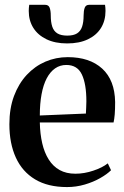

<svg xmlns="http://www.w3.org/2000/svg" viewBox="-20 -766 516 798"><path d="M258.5 11.5Q179 11.5 125.8 -20.5Q72.5 -52.5 45.8 -111.2Q19 -170 19 -249.5Q19 -315.5 38.2 -367Q57.5 -418.5 91.2 -454.8Q125 -491 168.8 -509.8Q212.5 -528.5 261.5 -528.5Q352.5 -528.5 404.8 -480.8Q457 -433 458.5 -342Q458.5 -310.5 456.8 -290.2Q455 -270 452 -257H145.5Q146.5 -209.5 155.5 -170.5Q164.5 -131.5 182.5 -103Q200.5 -74.5 228 -59.2Q255.5 -44 293.5 -44Q330.5 -44 368.2 -56.8Q406 -69.5 428 -87L441.5 -58.5Q425 -42 396.5 -25.8Q368 -9.5 332.2 1Q296.5 11.5 258.5 11.5ZM145.5 -286 337 -294Q338 -307 338.2 -319.5Q338.5 -332 339 -345Q339 -417 320.2 -456.5Q301.5 -496 255.5 -496Q229.5 -496 209 -481.8Q188.5 -467.5 174.2 -440.5Q160 -413.5 152.8 -374.5Q145.5 -335.5 145.5 -286ZM167.5 -746Q182 -746 186.5 -733.5Q191 -721 191 -701.5Q191 -674 197.2 -655.2Q203.5 -636.5 218.5 -627.2Q233.5 -618 259.5 -618Q285.5 -618 300.2 -627.2Q315 -636.5 321.2 -655.2Q327.5 -674 327.5 -701.5Q327.5 -721 332 -733.5Q336.5 -746 350.5 -746H416.5Q417.5 -740 418 -733.5Q418.5 -727 418.5 -720.5Q418.5 -680.5 400 -650.2Q381.5 -620 345.8 -602.8Q310 -585.5 259 -585.5Q209 -585.5 173.2 -602.8Q137.5 -620 118.5 -650.2Q99.5 -680.5 99.5 -720.5Q99.5 -727 100 -733.2Q100.5 -739.5 101.5 -746Z"/></svg>

Font: Merriweather 120pt SemiBold
Style: Regular
Weight: 600
Version: Version 2.100